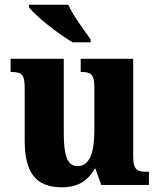

<svg xmlns="http://www.w3.org/2000/svg" viewBox="-20 -786 678 816"><path d="M289 -606H365V-619C338 -657 290 -721 270 -766H103V-756C127 -721 227 -642 289 -606ZM243 10C309 10 353 -16 382 -69H386L410 0H613V-56H603C569 -56 546 -60 546 -118V-536H323V-480H326C360 -480 381 -475 381 -418V-230C381 -138 361 -80 310 -80C263 -80 251 -132 251 -222V-536H25V-480H29C76 -480 85 -466 85 -409V-188C85 -54 131 10 243 10Z"/></svg>

Font: Noto Serif Sinhala SemiCondensed ExtraBold
Style: Regular
Weight: 800
Width: 4
Designer: Jelle Bosma - Monotype Design Team
Foundry: Monotype Imaging Inc.
Version: Version 2.007